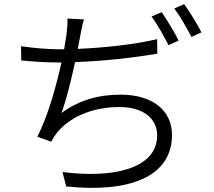

<svg xmlns="http://www.w3.org/2000/svg" viewBox="-20 -863 1040 931"><path d="M764 -804 715 -783C743 -745 777 -684 797 -644L846 -666C826 -707 789 -768 764 -804ZM873 -843 825 -822C854 -784 886 -727 908 -684L957 -706C938 -743 900 -806 873 -843ZM82 -639 83 -570C141 -564 203 -560 270 -560H278C253 -447 213 -301 161 -200L228 -176C238 -194 247 -208 259 -223C327 -303 439 -344 559 -344C679 -344 742 -285 742 -207C742 -40 517 2 283 -29L301 41C602 73 814 -3 814 -209C814 -324 724 -404 565 -404C459 -404 366 -379 278 -315C300 -373 325 -474 344 -562C470 -566 624 -582 743 -603L742 -673C620 -645 475 -631 357 -626L369 -688C374 -713 379 -744 387 -769L307 -773C308 -747 306 -724 302 -693L291 -624H269C209 -624 133 -631 82 -639Z"/></svg>

Font: ChiuKong Gothic CL Normal
Style: Regular
Weight: 350
Designer: Ryoko NISHIZUKA 西塚涼子 (kana, bopomofo & ideographs); Paul D. Hunt (Latin, Greek & Cyrillic); Sandoll Communications 산돌커뮤니
Foundry: Adobe
Version: Version 1.300